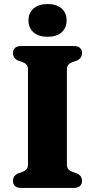

<svg xmlns="http://www.w3.org/2000/svg" viewBox="-20 -927 468 947"><path d="M310 -115.5Q310 -100.5 317.2 -92.2Q324.5 -84 337 -79.5L358.5 -72Q384.5 -61 384.5 -34.5Q384.5 -18.5 374.2 -9.2Q364 0 343 0H85.5Q64.5 0 54.2 -9.2Q44 -18.5 44 -34.5Q44 -61 70 -72L91.5 -79.5Q104 -84 111 -92.2Q118 -100.5 118 -115.5V-584.5Q118 -599.5 111 -607.8Q104 -616 91.5 -620.5L70 -628Q44 -639 44 -665.5Q44 -681.5 54.2 -690.8Q64.5 -700 85.5 -700H343Q364 -700 374.2 -690.8Q384.5 -681.5 384.5 -665.5Q384.5 -639 358.5 -628L337 -620.5Q324.5 -616 317.2 -607.8Q310 -599.5 310 -584.5ZM214.5 -745.5Q171 -745.5 145.8 -767.2Q120.5 -789 120.5 -827Q120.5 -863.5 145.8 -885.2Q171 -907 214.5 -907Q259 -907 283.8 -885.2Q308.5 -863.5 308.5 -827Q308.5 -789.5 283.8 -767.5Q259 -745.5 214.5 -745.5Z"/></svg>

Font: Fraunces 28pt Soft Wonky
Style: Bold
Weight: 700
Version: Version 1.000;[b76b70a41]